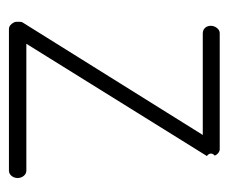

<svg xmlns="http://www.w3.org/2000/svg" viewBox="-60 -440 500 419"><g transform="rotate(90 189.5 -230.0)"><path d="M52 -460C46 -460 41 -456 38 -450C35 -444 35 -437 38 -431C41 -426 46 -423 52 -423H274L28 -29C27 -26 27 -22 27 -19C27 -16 27 -13 29 -10C32 -4 37 0 43 0H352C361 0 368 -9 368 -19C368 -29 361 -38 352 -38H75L320 -432C313 -437 313 -444 319 -449C317 -455 311 -460 305 -460Z"/></g></svg>

Font: LetsTrace
Style: basic
Weight: 500
Version: Version 002.000